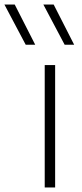

<svg xmlns="http://www.w3.org/2000/svg" viewBox="-102 -828 360 848"><path d="M95.5 0V-540.5H141.5V0ZM183.5 -630.5 89.5 -808H135L225.5 -630.5ZM11.5 -630.5 -82.5 -808H-37L53.5 -630.5Z"/></svg>

Font: Encode Sans Exp XLt
Style: Regular
Weight: 200
Width: 7
Designer: Multiple Designers
Foundry: Impallari Type
Version: Version 3.002; ttfautohint (v1.8.3) -l 8 -r 50 -G 200 -x 14 